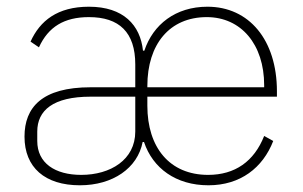

<svg xmlns="http://www.w3.org/2000/svg" viewBox="-20 -540 902 572"><path d="M383 -252V-148C383 -64 309 -19 222 -19C144 -19 91 -54 91 -120V-148C91 -211 138 -252 250 -252ZM419 -280V-284C419 -408 485 -489 596 -489C698 -489 767 -408 767 -286V-280ZM600 -19C485 -19 419 -101 419 -225V-252H805V-268C805 -421 722 -520 598 -520C503 -520 436 -467 410 -389H406C398 -465 348 -520 245 -520C151 -520 99 -478 71 -416L96 -399C124 -460 171 -489 245 -489C335 -489 383 -444 383 -348V-280H250C105 -280 53 -220 53 -133C53 -41 114 12 218 12C316 12 390 -39 405 -117H409C435 -39 504 12 601 12C696 12 763 -40 794 -120L767 -135C737 -59 680 -19 600 -19Z"/></svg>

Font: IBM Plex Thai Looped ExtraLight
Style: Regular
Weight: 200
Designer: Mike Abbink, Paul van der Laan, Pieter van Rosmalen, Ben Mitchell, Mark Frömberg
Foundry: Bold Monday
Version: Version 1.0